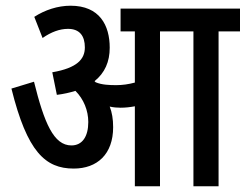

<svg xmlns="http://www.w3.org/2000/svg" viewBox="-20 -652 860 672"><path d="M376 -207C376 -235 372 -259 364 -279C377 -276 390 -275 402 -275C419 -275 436 -277 452 -280V0H540V-542H657V0H745V-542H820V-622H402V-542H452V-363C430 -357 408 -354 387 -354C363 -354 336 -355 315 -364C313 -365 312 -367 311 -368C347 -397 364 -436 364 -485C364 -563 329 -632 227 -632C182 -632 137 -617 100 -593L129 -519C159 -540 189 -551 218 -551C259 -551 277 -526 277 -486C277 -445 250 -414 163 -399L179 -320C203 -323 225 -328 244 -334C273 -305 289 -265 289 -225C289 -174 268 -143 230 -143C168 -143 135 -221 99 -366L20 -342C75 -120 139 -62 238 -62C320 -62 376 -112 376 -207Z"/></svg>

Font: Noto Sans Devanagari ExtraCondensed Medium
Style: Regular
Weight: 500
Width: 2
Designer: Jelle Bosma - Monotype Design Team
Foundry: Monotype Imaging Inc.
Version: Version 2.004